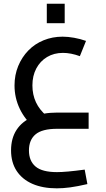

<svg xmlns="http://www.w3.org/2000/svg" viewBox="-20 -699 577 1042"><path d="M288.4 323.1Q212 323.1 156.3 298.9Q100.7 274.6 70.3 228.5Q40 182.3 40 116.9Q40 51.8 69.8 5.9Q99.7 -39.9 155.8 -63.9Q212 -88 290 -88H461V0H290Q208.8 0 173 30.1Q137.1 60.2 137.1 117.5Q137.1 174.5 173 204.8Q208.8 235.1 289.3 235.1Q314 235.1 350.5 231.8Q387 228.5 439.6 221.5L454.3 300Q399.9 312.7 361 317.9Q322.1 323.1 288.4 323.1ZM169.8 -3Q115.8 -49 87.3 -108.5Q58.8 -168 58.8 -235Q58.8 -292 78.8 -340.5Q98.8 -389 133.8 -425Q168.8 -461 216.8 -480.5Q264.8 -500 319.8 -500Q348.8 -500 382.3 -494Q415.8 -488 446.8 -477L413.4 -394.2Q389.6 -402.9 366.2 -407.5Q342.7 -412 321.6 -412Q273 -412 235.5 -389.6Q197.9 -367.1 176.9 -327.3Q155.9 -287.6 155.9 -235.6Q155.9 -135 232.9 -70.4ZM234 -573V-678.8H331.1V-573Z"/></svg>

Font: TitilliumWeb ExtraLight
Style: Regular
Weight: 400
Designer: Mohamed Gaber, Accademia di Belle Arti di Urbino and others
Foundry: Kief Type Foundry, Accademia di Belle Arti di Urbino and others
Version: Version 3.000; ttfautohint (v1.8.2)